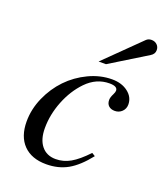

<svg xmlns="http://www.w3.org/2000/svg" viewBox="-128 -761 739 859"><g transform="rotate(20 241.5 -331.0)"><path d="M369.1 -106.9 384.8 -97.2Q338.9 -39.1 294.2 -13.9Q249.5 11.2 191.9 11.2Q122.1 11.2 83.5 -28.3Q44.9 -67.9 44.9 -139.2Q44.9 -197.8 69.8 -254.2Q94.7 -310.5 135.3 -352.8Q175.8 -395 230.2 -420.9Q284.7 -446.8 340.8 -446.8Q386.7 -446.8 416.7 -423.6Q446.8 -400.4 446.8 -365.2Q446.8 -345.2 432.9 -331.5Q418.9 -317.9 398.9 -317.9Q380.4 -317.9 369.6 -327.9Q358.9 -337.9 358.9 -356Q358.9 -368.2 368.2 -386.2Q374 -397.9 374 -404.8Q374 -425.8 335.9 -425.8Q273.4 -425.8 226.1 -377Q182.6 -332 157.2 -267.8Q131.8 -203.6 131.8 -139.2Q131.8 -85.4 156.2 -55.2Q180.7 -24.9 224.1 -24.9Q260.7 -24.9 293.9 -43.7Q327.1 -62.5 369.1 -106.9ZM255.9 -501 420.9 -663.1Q430.7 -672.9 445.8 -672.9Q461.9 -672.9 472.4 -662.8Q482.9 -652.8 482.9 -637.2Q482.9 -618.7 464.8 -607.9L291 -501Z"/></g></svg>

Font: Accordance
Style: Italic
Weight: 400
Italic angle: -11°
Version: Version 1.2 (build January 31, 2020) Miklal Software Solutio